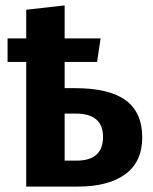

<svg xmlns="http://www.w3.org/2000/svg" viewBox="-20 -690 567 710"><path d="M219 -96H263Q361 -96 361 -184Q361 -270 260 -270H219ZM219 -364H257Q384 -364 445 -319Q506 -274 506 -182Q506 -92 443.5 -46Q381 0 268 0H77V-461H8V-548H77V-654L219 -670V-548H352L339 -461H219Z"/></svg>

Font: FiraSans
Style: Regular
Weight: 600
Designer: Carrois Corporate & Edenspiekermann AG
Foundry: Carrois Corporate GbR & Edenspiekermann AG
Version: Version 3.106;PS 003.106;hotconv 1.0.70;makeotf.lib2.5.58329